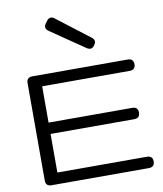

<svg xmlns="http://www.w3.org/2000/svg" viewBox="-114 -1212 1103 1302"><g transform="rotate(-10 437.5 -560.5)"><path d="M132.8 -750H791Q803.7 -750 812.5 -745.6Q821.3 -741.2 825.7 -732.4Q830.1 -723.6 830.1 -710.9Q830.1 -698.2 825.7 -689.5Q821.3 -680.7 812.5 -676.3Q803.7 -671.9 791 -671.9H187.5V-421.9H764.2Q776.9 -421.9 785.6 -417.5Q794.4 -413.1 798.8 -404.3Q803.2 -395.5 803.2 -382.8Q803.2 -370.1 798.8 -361.3Q794.4 -352.5 785.6 -348.1Q776.9 -343.8 764.2 -343.8H187.5V-78.1H804.7Q817.4 -78.1 826.2 -73.7Q835 -69.3 839.4 -60.5Q843.8 -51.8 843.8 -39.1Q843.8 -26.4 839.4 -17.6Q835 -8.8 826.2 -4.4Q817.4 0 804.7 0H132.8Q113.8 0 103.8 -10Q93.8 -20 93.8 -39.1V-710.9Q93.8 -730 103.8 -740Q113.8 -750 132.8 -750ZM575.2 -938.5Q589.8 -927.2 592.3 -914.3Q594.7 -901.4 585.4 -888.7L580.1 -880.9Q570.8 -868.2 557.6 -866.5Q544.4 -864.7 529.3 -875L296.9 -1033.7Q280.3 -1044.9 277.6 -1058.6Q274.9 -1072.3 286.1 -1087.9L297.4 -1103Q308.6 -1118.7 322.5 -1120.4Q336.4 -1122.1 352.1 -1109.4Z"/></g></svg>

Font: Gyrochrome
Style: Regular
Weight: 400
Designer: David Moles
Foundry: David Moles
Version: Version 1.005;Glyphs 3.2.3 (3260)